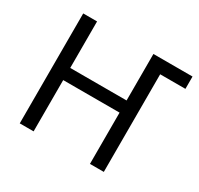

<svg xmlns="http://www.w3.org/2000/svg" viewBox="-151 -897 1117 1080"><g transform="rotate(30 407.5 -357.0)"><path d="M97 0V-714H187V-412H553V-714H807V-634H643V0H553V-333H187V0Z"/></g></svg>

Font: Noto Sans
Style: Regular
Weight: 400
Designer: Monotype Design Team
Foundry: Monotype Imaging Inc.
Version: Version 2.007